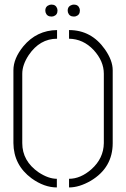

<svg xmlns="http://www.w3.org/2000/svg" viewBox="-20 -821 556 846"><path d="M179.7 -774.4Q179.7 -793.9 199.2 -799.8Q204.1 -800.8 207 -800.8Q226.6 -800.8 232.4 -782.2Q233.4 -778.3 233.4 -774.4Q233.4 -754.9 214.8 -749Q210.9 -748 207 -748Q186.5 -748 180.7 -766.6Q179.7 -771.5 179.7 -774.4ZM278.3 -774.4Q278.3 -793.9 297.9 -799.8Q301.8 -800.8 305.7 -800.8Q325.2 -800.8 331.1 -782.2Q332 -778.3 332 -774.4Q332 -754.9 313.5 -749Q309.6 -748 305.7 -748Q285.2 -748 279.3 -766.6Q278.3 -771.5 278.3 -774.4ZM39.1 -190.4V-511.7Q39.1 -563.5 83 -617.2Q141.6 -687.5 231.4 -688.5V-650.4Q155.3 -650.4 106.4 -578.1Q78.1 -535.2 78.1 -496.1V-190.4Q78.1 -111.3 150.4 -61.5Q193.4 -33.2 230.5 -33.2V4.9Q174.8 4.9 119.1 -35.2Q40 -93.8 39.1 -190.4ZM284.2 4.9V-33.2Q335 -33.2 382.8 -75.2Q436.5 -123 437.5 -190.4V-496.1Q437.5 -551.8 392.6 -600.6Q346.7 -649.4 284.2 -650.4V-688.5Q382.8 -688.5 442.4 -603.5Q476.6 -554.7 476.6 -511.7V-190.4Q476.6 -82 379.9 -24.4Q329.1 4.9 284.2 4.9Z"/></svg>

Font: Post No Bills Jaffna Light
Style: Regular
Weight: 300
Designer: Kosala Senevirathne, Siva Puranthara, Lasantha Premarathna, Tharique Azeez
Foundry: Mooniak
Version: Version 1.220 ; ttfautohint (v1.6)